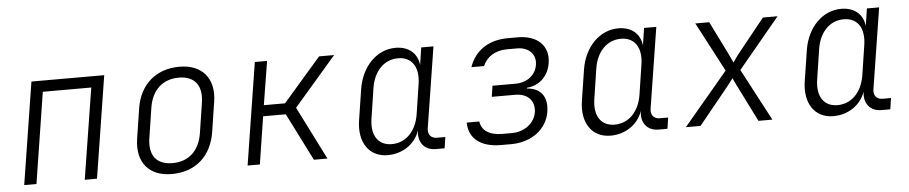

<svg xmlns="http://www.w3.org/2000/svg" viewBox="-37 -790 4875 1030"><g transform="rotate(-5 2400.0 -275.0)"><path d="M60 0H126L203 -490H464L386 0H452L539 -550H147Z M854 10C982 10 1068 -66 1089 -194L1114 -356C1134 -480 1067 -560 945 -560C817 -560 730 -483 710 -356L685 -194C666 -69 732 10 854 10ZM863 -48C777 -48 736 -101 751 -194L776 -356C791 -449 850 -502 936 -502C1021 -502 1063 -449 1048 -356L1023 -194C1008 -101 950 -48 863 -48Z M1263 0H1329L1369 -256H1491L1620 0H1693L1549 -286L1777 -550H1696L1492 -315H1378L1416 -550H1350Z M2017 10C2098 10 2165 -36 2190 -108C2180 -45 2215 0 2277 0H2324L2333 -60H2288C2257 -60 2238 -81 2243 -114L2312 -550H2246L2232 -457C2225 -520 2179 -560 2108 -560C2008 -560 1926 -478 1906 -358L1880 -191C1861 -72 1917 10 2017 10ZM2044 -47C1971 -47 1933 -103 1947 -193L1972 -356C1986 -446 2042 -503 2117 -503C2191 -503 2229 -446 2215 -356L2190 -193C2175 -103 2119 -47 2044 -47Z M2628 9H2681C2792 9 2876 -55 2890 -148C2902 -224 2869 -276 2791 -281L2792 -285C2861 -290 2910 -339 2920 -408C2934 -497 2874 -559 2767 -559H2714C2605 -559 2534 -505 2505 -421H2573C2593 -467 2636 -500 2705 -500H2758C2822 -500 2860 -458 2851 -404C2843 -350 2797 -312 2733 -312H2609L2600 -253H2725C2796 -253 2832 -210 2823 -150C2814 -94 2760 -50 2691 -50H2638C2567 -50 2527 -81 2522 -127H2454C2455 -43 2515 9 2628 9Z M3217 10C3298 10 3365 -36 3390 -108C3380 -45 3415 0 3477 0H3524L3533 -60H3488C3457 -60 3438 -81 3443 -114L3512 -550H3446L3432 -457C3425 -520 3379 -560 3308 -560C3208 -560 3126 -478 3106 -358L3080 -191C3061 -72 3117 10 3217 10ZM3244 -47C3171 -47 3133 -103 3147 -193L3172 -356C3186 -446 3242 -503 3317 -503C3391 -503 3429 -446 3415 -356L3390 -193C3375 -103 3319 -47 3244 -47Z M3623 0H3702L3863 -198C3874 -211 3887 -230 3895 -240C3899 -230 3909 -211 3915 -198L4014 0H4089L3941 -280L4165 -550H4086L3935 -362C3926 -350 3914 -333 3908 -323C3903 -333 3896 -349 3890 -362L3797 -550H3722L3862 -284Z M4417 10C4498 10 4565 -36 4590 -108C4580 -45 4615 0 4677 0H4724L4733 -60H4688C4657 -60 4638 -81 4643 -114L4712 -550H4646L4632 -457C4625 -520 4579 -560 4508 -560C4408 -560 4326 -478 4306 -358L4280 -191C4261 -72 4317 10 4417 10ZM4444 -47C4371 -47 4333 -103 4347 -193L4372 -356C4386 -446 4442 -503 4517 -503C4591 -503 4629 -446 4615 -356L4590 -193C4575 -103 4519 -47 4444 -47Z"/></g></svg>

Font: JetBrains Mono ExtraLight
Style: Italic
Weight: 240
Italic angle: -9°
Monospace: yes
Designer: Philipp Nurullin, Konstantin Bulenkov
Foundry: JetBrains
Version: Version 2.305